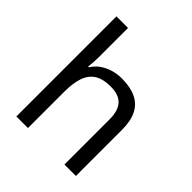

<svg xmlns="http://www.w3.org/2000/svg" viewBox="-206 -946 1031 1031"><g transform="rotate(45 309.0 -431.0)"><path d="M173 -588Q173 -569 171.5 -549Q170 -529 168 -513H174Q191 -541 217 -559Q243 -577 275 -586.5Q307 -596 341 -596Q406 -596 449.5 -575.5Q493 -555 515 -512Q537 -469 537 -400V-51H450V-394Q450 -459 421 -491Q392 -523 330 -523Q270 -523 236 -500.5Q202 -478 187.5 -434.5Q173 -391 173 -328V-51H85V-811H173Z"/></g></svg>

Font: Noto Sans Tamil UI
Style: Regular
Weight: 400
Designer: Jelle Bosma - Monotype Design Team
Foundry: Monotype Imaging Inc.
Version: Version 2.004